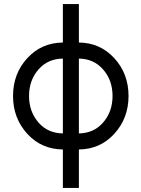

<svg xmlns="http://www.w3.org/2000/svg" viewBox="-20 -720 692 940"><path d="M287.8 -511.8Q183 -510.7 114.2 -435.8Q43.8 -359.8 43.8 -250Q43.8 -141 114.2 -64.2Q183 10.7 287.8 11.8V200H366.2V11.8Q470.2 10.7 539 -64.2Q609.3 -141 609.3 -250Q609.3 -359.8 539 -435.8Q470.2 -510.7 366.2 -511.8V-700H287.8ZM287.8 -66.8Q214.7 -67.8 169.2 -119.2Q122.2 -172.8 122.2 -250Q122.2 -328 169.2 -380.8Q214.7 -432.2 287.8 -433.2ZM366.2 -433.2Q438.5 -432.2 484 -380.8Q531 -328 531 -250Q531 -172.8 484 -119.2Q438.5 -67.8 366.2 -66.8Z"/></svg>

Font: Unageo Variable
Style: Regular
Weight: 300
Designer: Richard Sepsi
Foundry: Richard Sepsi
Version: Version 2.200